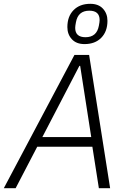

<svg xmlns="http://www.w3.org/2000/svg" viewBox="-41 -986 673 1006"><path d="M402 -755Q359 -755 335.5 -780.5Q312 -806 312 -844Q312 -900 344.5 -933Q377 -966 432 -966Q475 -966 498.5 -940.5Q522 -915 522 -877Q522 -821 489.5 -788Q457 -755 402 -755ZM407 -791Q466 -791 477 -851Q481 -871 481 -881Q481 -930 427 -930Q368 -930 357 -870Q353 -850 353 -840Q353 -791 407 -791ZM536 0H477L443 -217H154L41 0H-21L349 -698H426ZM437 -268 379 -641H375L181 -268Z"/></svg>

Font: IBM Plex Sans Light
Style: Italic
Weight: 300
Italic angle: -11.31°
Designer: Mike Abbink, Paul van der Laan, Pieter van Rosmalen
Foundry: Bold Monday
Version: Version 3.0